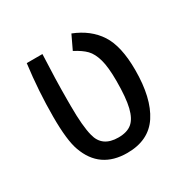

<svg xmlns="http://www.w3.org/2000/svg" viewBox="-113 -555 664 673"><g transform="rotate(-30 219.0 -218.5)"><path d="M128.9 -254.9V-229.5Q128.9 -148.4 139.6 -107.4Q153.3 -50.8 218.8 -50.8Q253.9 -50.8 273.4 -66.9Q293 -83 302.2 -120.6Q311.5 -158.2 311.5 -226.6Q311.5 -282.2 302.7 -313.5Q293.9 -344.7 277.8 -361.3Q261.7 -377.9 231.4 -393.6L257.8 -449.2Q322.3 -423.8 355 -373.5Q387.7 -323.2 387.7 -226.6Q387.7 -113.3 346.7 -50.8Q305.7 11.7 218.8 11.7Q108.4 11.7 72.3 -89.8Q56.6 -132.8 56.6 -227.5Q56.6 -331.1 70.3 -437.5H133.8Q128.9 -335.9 128.9 -254.9Z"/></g></svg>

Font: Sudo Var
Style: Regular
Weight: 400
Monospace: yes
Designer: Jens Kutilek
Foundry: Jens Kutilek
Version: Version 0.065;FEAKit 1.0